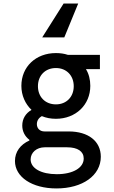

<svg xmlns="http://www.w3.org/2000/svg" viewBox="-20 -848 640 1078"><path d="M100 -366C100 -312 122 -264 157 -231C124 -212 105 -181 105 -143C105 -110 120 -82 145 -63V-59C95 -37 64 4 64 56C64 146 160 210 297 210C444 210 546 137 546 32C546 -55 476 -110 366 -110H230C204 -110 187 -127 187 -151C187 -170 197 -186 215 -196C239 -186 265 -181 294 -181C405 -181 487 -259 487 -366C487 -401 479 -433 463 -459V-460H541V-540H361C340 -547 318 -550 294 -550C181 -550 100 -473 100 -366ZM231 -21H357C416 -21 450 2 450 42C450 94 390 130 299 130C211 130 152 97 152 47C152 9 185 -21 231 -21ZM294 -262C234 -262 193 -304 193 -364C193 -424 234 -466 294 -466C353 -466 394 -424 394 -364C394 -304 353 -262 294 -262ZM217 -638H341L419 -828H337Z"/></svg>

Font: CommitMono
Style: 500Regular
Weight: 500
Monospace: yes
Designer: Eigil Nikolajsen
Foundry: Eigil Nikolajsen
Version: Version 1.143